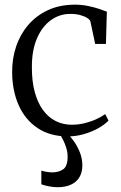

<svg xmlns="http://www.w3.org/2000/svg" viewBox="-20 -573 517 822"><path d="M271 11Q194 11 140.8 -24.8Q87.5 -60.5 60 -122.5Q32.5 -184.5 32 -263Q31.5 -321.5 49 -373.8Q66.5 -426 101 -466.2Q135.5 -506.5 185.8 -529.8Q236 -553 301.5 -553Q329.5 -553 356.5 -547.5Q383.5 -542 404.8 -534.8Q426 -527.5 437.5 -523L433.5 -385H387.5L367 -481Q365.5 -488 354.2 -495.5Q343 -503 324.5 -508.2Q306 -513.5 281 -513.5Q234.5 -513.5 197.2 -486.2Q160 -459 138.2 -408.5Q116.5 -358 116.5 -287.5Q116 -226.5 128.5 -180Q141 -133.5 163.8 -102.2Q186.5 -71 218 -55Q249.5 -39 287 -39Q316.5 -39 344 -46Q371.5 -53 393.8 -63.5Q416 -74 430.5 -84.5L444.5 -56.5Q427 -38.5 398.8 -23Q370.5 -7.5 337.2 1.8Q304 11 271 11ZM227 228.5Q209.5 228.5 189.8 224.8Q170 221 157 216V157.5Q167.5 161 181.5 163Q195.5 165 203.5 165Q231.5 165 250.5 151.8Q269.5 138.5 269.5 98Q269.5 78.5 263.5 59.2Q257.5 40 249.2 24.2Q241 8.5 234.5 0L254 -6L269.5 0Q281 10.5 295.8 31Q310.5 51.5 321.5 78.2Q332.5 105 332.5 135Q332.5 166 319.2 187Q306 208 282.2 218.2Q258.5 228.5 227 228.5Z"/></svg>

Font: Merriweather 60pt Light
Style: Regular
Weight: 300
Version: Version 2.100